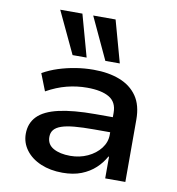

<svg xmlns="http://www.w3.org/2000/svg" viewBox="-85 -843 856 929"><g transform="rotate(10 343.0 -378.5)"><path d="M283 9Q223 9 176 -11Q129 -31 102.5 -66.5Q76 -102 76 -146Q76 -198 109 -232Q142 -266 212 -282Q282 -298 391 -298H495V-224H397Q341 -224 302 -220.5Q263 -217 238.5 -208.5Q214 -200 202.5 -186Q191 -172 191 -151Q191 -114 223 -96Q255 -78 306 -78Q352 -78 391 -96Q430 -114 453.5 -144.5Q477 -175 477 -211V-320Q477 -372 439 -394.5Q401 -417 330 -417Q280 -417 231 -404.5Q182 -392 132 -364L99 -448Q134 -468 174.5 -481Q215 -494 258.5 -501Q302 -508 346 -508Q420 -508 475 -486.5Q530 -465 560.5 -421Q591 -377 591 -306V0H492V-106L489 -107Q472 -75 443.5 -48.5Q415 -22 375.5 -6.5Q336 9 283 9ZM394 -560 298 -766H408L465 -560ZM233 -560 136 -766H245L302 -560Z"/></g></svg>

Font: Nunito Sans 7pt SemiExpanded SemiBold
Style: Regular
Weight: 600
Width: 6
Designer: Vernon Adams
Foundry: Vernon Adams
Version: Version 3.101;gftools[0.9.27]